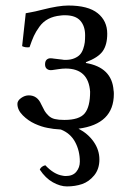

<svg xmlns="http://www.w3.org/2000/svg" viewBox="-20 -459 462 695"><path d="M124 154.8Q128.9 143.1 144 139.2Q174.8 171.9 206.1 176.8Q211.9 178.2 217.8 178.2Q243.7 178.2 256.3 162.6Q269 147 269 126Q269 86.9 252 55.2Q234.9 23.4 200.2 9.8Q171.9 8.3 151.9 3.9Q130.4 0 106.2 -11Q82 -22 62.5 -41.5Q43 -61 43 -83Q43 -94.7 56.4 -104.2Q69.8 -113.8 84 -113.8Q115.2 -113.8 128.9 -82Q137.2 -64.9 141.6 -57.4Q146 -49.8 155.5 -40.5Q165 -31.2 178.5 -28.1Q191.9 -24.9 212.9 -24.9Q267.1 -24.9 286.6 -48.6Q306.2 -72.3 306.2 -127Q300.3 -210.9 217.8 -210.9Q206.1 -210.9 191.7 -208.7Q177.2 -206.5 173.8 -206.1Q169.9 -205.1 163.1 -205.1Q155.3 -205.1 149.2 -210.2Q143.1 -215.3 143.1 -226.1Q143.1 -237.3 148.7 -242.7Q154.3 -248 162.1 -248Q169.9 -248 172.9 -247.1Q178.7 -246.6 189.7 -245.1Q200.7 -243.7 206.1 -243.2Q209 -242.2 216.8 -242.2Q235.4 -242.2 248.8 -247.8Q262.2 -253.4 269.5 -261.5Q276.9 -269.5 281.2 -282.2Q285.6 -294.9 286.9 -305.9Q288.1 -316.9 288.1 -331.1Q288.1 -364.3 270.8 -384Q253.4 -403.8 214.8 -403.8Q204.1 -403.8 199.2 -402.8Q173.8 -400.4 154.8 -390.4Q135.7 -380.4 122.8 -362.5Q109.9 -344.7 102.5 -328.6Q95.2 -312.5 86.9 -288.1Q71.3 -286.1 60.1 -292L73.2 -411.1Q80.1 -412.1 92 -414.6Q104 -417 108.9 -418Q112.8 -418.9 120.8 -420.9Q128.9 -422.9 132.8 -423.8Q192.4 -439 227.1 -439Q299.3 -439 333.7 -411.1Q368.2 -383.3 368.2 -336.9Q368.2 -296.9 351.8 -273.7Q335.4 -250.5 291 -233.9V-231Q385.3 -214.8 391.1 -131.8Q392.1 -127.9 392.1 -119.1Q392.1 -9.8 264.2 6.8Q298.8 24.9 319.3 54.4Q339.8 84 339.8 118.2Q339.8 152.8 321 175.8Q302.2 198.7 277.1 207.3Q252 215.8 222.2 215.8Q198.2 215.8 171.4 200.9Q144.5 186 124 154.8Z"/></svg>

Font: Common Serif
Style: Regular
Weight: 400
Designer: Philipp H. Poll, Khaled Hosny
Foundry: Stefan Peev, Context Ltd.
Version: Version 1.026